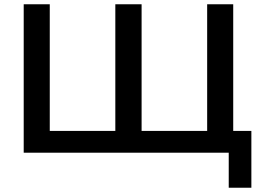

<svg xmlns="http://www.w3.org/2000/svg" viewBox="-20 -715 1247 899"><path d="M91 0V-695H213V-102H520V-695H643V-102H950V-695H1072V-102H1157V164H1051V0Z"/></svg>

Font: Coval
Style: Bold
Weight: 700
Foundry: Context Ltd
Version: Version 001.000